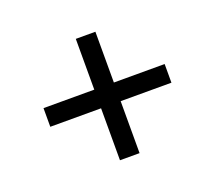

<svg xmlns="http://www.w3.org/2000/svg" viewBox="-93 -667 858 764"><g transform="rotate(-20 335.5 -285.0)"><path d="M294 -28V-248H79V-327H294V-542H377V-327H592V-248H377V-28Z"/></g></svg>

Font: Nunito Sans 7pt SemiExpanded SemiBold
Style: Regular
Weight: 600
Width: 6
Designer: Vernon Adams
Foundry: Vernon Adams
Version: Version 3.101;gftools[0.9.27]